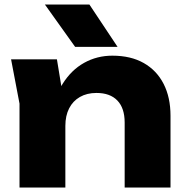

<svg xmlns="http://www.w3.org/2000/svg" viewBox="-20 -836 829 856"><path d="M29.4 -571.4H233.8L271.4 -342.8V0H67V-373.8ZM480.8 -587.8Q563.2 -587.8 621 -554.9Q678.8 -522 709.5 -461.9Q740.2 -401.8 740.2 -319.6V0H535.8V-289.6Q535.8 -354 503.3 -387.8Q470.8 -421.6 410 -421.6Q367.6 -421.6 336.3 -403.7Q305 -385.8 288.2 -352.9Q271.4 -320 271.4 -274.8L208 -307.6Q220 -399.2 258.8 -461.5Q297.6 -523.8 355 -555.8Q412.4 -587.8 480.8 -587.8ZM378.6 -815.8 504.2 -627H315L180.2 -815.8Z"/></svg>

Font: Unbounded
Style: Regular
Weight: 400
Designer: Luke Prowse, Jean-Baptiste Morizot, Fátima Lázaro, Florian Runge
Foundry: NaN
Version: Version 1.701;gftools[0.9.28.dev5+ged2979d]